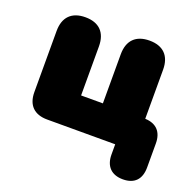

<svg xmlns="http://www.w3.org/2000/svg" viewBox="-116 -625 902 886"><g transform="rotate(20 335.5 -182.0)"><path d="M575 140C632 140 662 108 662 50V-68C662 -124 632 -156 577 -158V-399C577 -467 540 -504 473 -504C406 -504 369 -467 369 -399V-158H262V-399C262 -467 225 -504 158 -504C91 -504 54 -467 54 -399V-99C54 -35 89 0 153 0H487V50C487 108 519 140 575 140Z"/></g></svg>

Font: SN Pro Black
Style: Regular
Weight: 900
Designer: Tobias Whetton
Foundry: Supernotes
Version: Version 1.001;Glyphs 3.2 (3249)